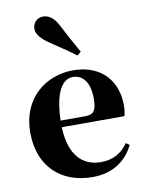

<svg xmlns="http://www.w3.org/2000/svg" viewBox="-96 -941 778 1026"><g transform="rotate(-10 293.0 -428.5)"><path d="M376 -654C355 -691 333 -729 293 -807C269 -854 242 -874 208 -874C181 -874 153 -852 153 -817C153 -786 180 -757 225 -727C291 -684 323 -661 355 -637ZM323 17C427 17 505 -31 547 -118L528 -131C495 -84 451 -54 380 -54C283 -54 211 -119 206 -274H546C551 -293 553 -310 553 -335C553 -462 472 -563 317 -563C170 -563 35 -461 35 -275C35 -88 154 17 323 17ZM206 -310C210 -466 255 -528 310 -528C364 -528 401 -484 401 -395C401 -333 387 -310 341 -310Z"/></g></svg>

Font: Noto Serif CJK SC Black
Style: Regular
Weight: 900
Designer: Ryoko NISHIZUKA 西塚涼子 (kana & ideographs); Frank Grießhammer (Latin, Greek & Cyrillic); Wenlong ZHANG 张文龙 (bopomofo); San
Foundry: Adobe
Version: Version 2.001;hotconv 1.1.0;makeotfexe 2.6.0